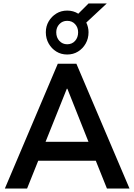

<svg xmlns="http://www.w3.org/2000/svg" viewBox="-20 -1086 772 1106"><path d="M8 0 313 -719H420L726 0H596L515 -202L568 -160H163L217 -202L136 0ZM365 -575 230 -238 205 -269H526L502 -238L368 -575ZM367 -772Q332 -772 304.5 -789Q277 -806 260.5 -835Q244 -864 244 -900Q244 -935 260.5 -963Q277 -991 304.5 -1008Q332 -1025 367 -1025Q385 -1025 401 -1020.5Q417 -1016 431 -1007L490 -1066H595L477 -956Q483 -944 486.5 -929.5Q490 -915 490 -900Q490 -864 473.5 -835Q457 -806 429.5 -789Q402 -772 367 -772ZM367 -831Q395 -831 412.5 -850.5Q430 -870 430 -900Q430 -928 412.5 -947Q395 -966 367 -966Q340 -966 322 -947Q304 -928 304 -900Q304 -870 322 -850.5Q340 -831 367 -831Z"/></svg>

Font: Nunitoga
Style: Bold
Weight: 700
Designer: Vernon Adams
Foundry: Vernon Adams
Version: Version 1.0